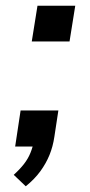

<svg xmlns="http://www.w3.org/2000/svg" viewBox="-20 -512 315 671"><path d="M70 139 28 99Q49 80 63.5 61.5Q78 43 86.5 22Q95 1 99 -21L120 0H33L52 -126H184L170 -34Q165 0 153 29.5Q141 59 121 86.5Q101 114 70 139ZM91 -367 111 -492H243L223 -367Z"/></svg>

Font: Nunito Sans 10pt SemiExpanded SemiBold
Style: Italic
Weight: 600
Width: 6
Italic angle: -9°
Designer: Vernon Adams
Foundry: Vernon Adams
Version: Version 3.101;gftools[0.9.27]